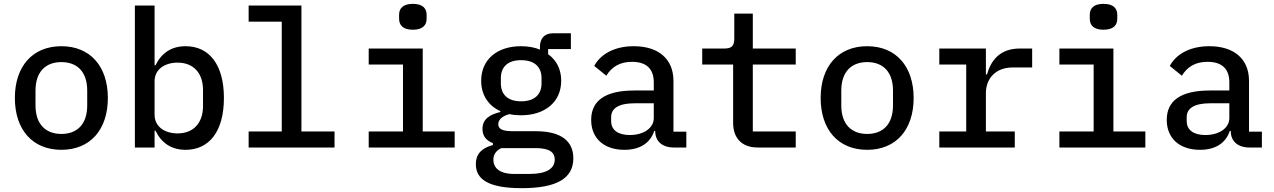

<svg xmlns="http://www.w3.org/2000/svg" viewBox="-20 -769 6642 1001"><path d="M300.1 12.1C450.3 12.1 542.3 -93 542.3 -258.2C542.3 -422.9 450.3 -528.1 300.1 -528.1C149.5 -528.1 57.5 -422.9 57.5 -258.2C57.5 -93 149.5 12.1 300.1 12.1ZM165.1 -219.5V-296.5C165.1 -395.6 218.8 -445.3 300.1 -445.3C381.4 -445.3 434.7 -395.6 434.7 -296.5V-219.5C434.7 -120.4 381.4 -70.7 300.1 -70.7C218.8 -70.7 165.1 -120.4 165.1 -219.5Z M683.2 0H785.9V-87.4H790.8C821.4 -24.5 872.2 12.1 947.8 12.1C1070 12.1 1147.4 -83.1 1147.4 -258.2C1147.4 -432.9 1070 -528.1 947.8 -528.1C872.2 -528.1 821.4 -491.5 790.8 -428.6H785.9V-740.1H683.2ZM785.9 -170.8V-345.2C785.9 -409.4 841.3 -442.5 905.9 -442.5C989.7 -442.5 1038.4 -386.7 1038.4 -300.4V-215.6C1038.4 -129.3 989.7 -73.5 905.9 -73.5C841.3 -73.5 785.9 -106.5 785.9 -170.8Z M1276.3 0H1724.1V-83.5H1551.5V-740.1H1276.3V-656.2H1448.9V-83.5H1276.3Z M2132.5 -614C2185 -614 2204.2 -638.8 2204.2 -671.5V-691.8C2204.2 -724.1 2185 -748.9 2132.5 -748.9C2079.5 -748.9 2060.7 -724.1 2060.7 -691.8V-671.5C2060.7 -638.8 2079.5 -614 2132.5 -614ZM1902.3 0H2350.5V-83.5H2183.9V-516H1902.3V-432.5H2081V-83.5H1902.3Z M2969.1 56.5C2969.1 -28.4 2911.9 -84.9 2773.8 -84.9H2658.7C2612.2 -84.9 2577.8 -90.2 2577.8 -121.8C2577.8 -151.3 2610.1 -167.3 2635.7 -174C2654.8 -169.7 2675.1 -168 2696.4 -168C2822.4 -168 2905.9 -238.3 2905.9 -348C2905.9 -408.4 2880.7 -455.6 2837.7 -486.5V-513.1H2956.3V-595.5H2862.6C2816.1 -595.5 2795.1 -565.7 2795.1 -525.6V-510.3C2766.7 -522 2733.7 -528.1 2696.4 -528.1C2571 -528.1 2488.6 -458.1 2488.6 -348C2488.6 -274.1 2525.9 -218 2588.4 -189.6V-185C2534.1 -171.9 2495.4 -148.8 2495.4 -96.9C2495.4 -58.6 2516 -36.2 2549.7 -22.7V-12.8C2494 2.1 2460.9 31.2 2460.9 87C2460.9 164.8 2524.1 212 2700.3 212C2880.3 212 2969.1 162.3 2969.1 56.5ZM2552.2 63.9C2552.2 36.2 2566.4 16.3 2593.4 3.2H2772C2847.3 3.2 2872.2 26.6 2872.2 62.9C2872.2 111.9 2825.6 137.8 2741.1 137.8H2660.2C2582.7 137.8 2552.2 104.8 2552.2 63.9ZM2591.3 -334.5V-361.9C2591.3 -417.6 2624.6 -455.3 2696.4 -455.3C2769.5 -455.3 2803.3 -417.6 2803.3 -361.9V-334.5C2803.3 -278.8 2769.5 -240.8 2696.4 -240.8C2624.6 -240.8 2591.3 -278.8 2591.3 -334.5Z M3492.9 0H3558.2V-82.4H3491.1V-346.9C3491.1 -463.1 3411.6 -528.1 3284.1 -528.1C3175.8 -528.1 3106.9 -480.5 3078.1 -425.1L3141 -374.3C3168.3 -418.3 3208.5 -446.7 3274.9 -446.7C3349.8 -446.7 3388.5 -410.2 3388.5 -339.5V-297.2H3287.3C3133.9 -297.2 3062.1 -243.3 3062.1 -143.8C3062.1 -46.9 3130 12.1 3235.4 12.1C3317.8 12.1 3370.4 -24.5 3391 -86.3H3396V-84.5C3396 -33.4 3432.2 0 3492.9 0ZM3166.2 -137.4V-158C3166.2 -204.5 3205.6 -230.5 3288.7 -230.5H3388.5V-153.1C3388.5 -101.6 3335.6 -65 3263.5 -65C3203.8 -65 3166.2 -90.2 3166.2 -137.4Z M3930.8 0H4128.6V-83.5H3904.8V-432.5H4128.6V-516H3904.8V-698.2H3808.2V-567.5C3808.2 -529.1 3793.7 -516 3756.4 -516H3641V-432.5H3802.2V-128.2C3802.2 -53.3 3843.4 0 3930.8 0Z M4501.1 12.1C4651.3 12.1 4743.3 -93 4743.3 -258.2C4743.3 -422.9 4651.3 -528.1 4501.1 -528.1C4350.5 -528.1 4258.5 -422.9 4258.5 -258.2C4258.5 -93 4350.5 12.1 4501.1 12.1ZM4366.1 -219.5V-296.5C4366.1 -395.6 4419.7 -445.3 4501.1 -445.3C4582.4 -445.3 4635.7 -395.6 4635.7 -296.5V-219.5C4635.7 -120.4 4582.4 -70.7 4501.1 -70.7C4419.7 -70.7 4366.1 -120.4 4366.1 -219.5Z M4877.1 0H5270.6V-83.5H5120V-283.4C5120 -357.2 5168.3 -417.3 5259.9 -417.3H5361.2V-516H5296.9C5190.7 -516 5145.6 -451.3 5125.7 -380.7H5120V-516H4877.1V-432.5H5017.4V-83.5H4877.1Z M5733.3 -614C5785.9 -614 5805 -638.8 5805 -671.5V-691.8C5805 -724.1 5785.9 -748.9 5733.3 -748.9C5680.4 -748.9 5661.6 -724.1 5661.6 -691.8V-671.5C5661.6 -638.8 5680.4 -614 5733.3 -614ZM5503.2 0H5951.3V-83.5H5784.8V-516H5503.2V-432.5H5681.8V-83.5H5503.2Z M6493.6 0H6558.9V-82.4H6491.8V-346.9C6491.8 -463.1 6412.3 -528.1 6284.8 -528.1C6176.5 -528.1 6107.6 -480.5 6078.8 -425.1L6141.7 -374.3C6169 -418.3 6209.2 -446.7 6275.6 -446.7C6350.5 -446.7 6389.2 -410.2 6389.2 -339.5V-297.2H6288C6134.6 -297.2 6062.9 -243.3 6062.9 -143.8C6062.9 -46.9 6130.7 12.1 6236.2 12.1C6318.5 12.1 6371.1 -24.5 6391.7 -86.3H6396.7V-84.5C6396.7 -33.4 6432.9 0 6493.6 0ZM6166.9 -137.4V-158C6166.9 -204.5 6206.3 -230.5 6289.4 -230.5H6389.2V-153.1C6389.2 -101.6 6336.3 -65 6264.2 -65C6204.5 -65 6166.9 -90.2 6166.9 -137.4Z"/></svg>

Font: Margiela Mono Medium
Style: Regular
Weight: 500
Designer: Mike Abbink, Paul van der Laan, Pieter van Rosmalen
Foundry: Bold Monday
Version: Version 2.003 2021